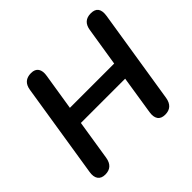

<svg xmlns="http://www.w3.org/2000/svg" viewBox="-170 -909 1113 1113"><g transform="rotate(-45 386.5 -352.5)"><path d="M103 8Q71 8 57 -12Q43 -32 49 -68L141 -649Q151 -713 214 -713Q246 -713 259.5 -693Q273 -673 267 -637L231 -411H594L632 -649Q642 -713 704 -713Q770 -713 758 -637L666 -57Q655 8 594 8Q561 8 547.5 -12Q534 -32 540 -68L577 -304H214L175 -57Q164 8 103 8Z"/></g></svg>

Font: Nunito
Style: Bold Italic
Weight: 700
Italic angle: -9°
Designer: Vernon Adams
Foundry: Vernon Adams
Version: Version 3.601; ttfautohint (v1.8.2.53-6de2)